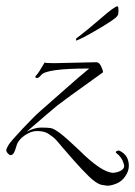

<svg xmlns="http://www.w3.org/2000/svg" viewBox="-35 -464 430 611"><path d="M50 -45Q75 -58 95.5 -58Q116 -58 126 -56.5Q136 -55 155 -41Q175 -26 215 12Q289 86 326 86Q344 84 353.5 76.5Q363 69 359 58Q353 36 335 23Q331 19 337 16.5Q343 14 346 16Q375 30 375 64Q375 80 364 96.5Q353 113 336 120Q319 127 306 127L287 124Q270 119 247.5 97Q225 75 199 45.5Q173 16 165 6.5Q157 -3 154.5 -6Q152 -9 145 -17Q138 -25 134 -27.5Q130 -30 123.5 -35Q117 -40 112 -42Q100 -47 82 -47Q64 -47 43.5 -33Q23 -19 18 -1.5Q13 16 9 23Q1 34 -7 27Q-15 20 -15 14.5Q-15 9 -8 -2.5Q-1 -14 37 -54.5Q75 -95 95.5 -112.5Q116 -130 166.5 -175Q217 -220 249 -246Q111 -246 96 -225Q87 -214 80.5 -216Q74 -218 81 -225Q88 -232 107 -265Q110 -263 139 -263L272 -266Q280 -266 286 -254.5Q292 -243 293 -234Q163 -141 147 -128Q131 -115 50 -45ZM339 -444Q342 -444 342 -430.5Q342 -417 338 -413Q333 -404 276 -370.5Q219 -337 207 -335Q206 -335 208 -342Q244 -369 287 -406.5Q330 -444 339 -444Z"/></svg>

Font: Italianno
Style: Regular
Weight: 400
Designer: Robert E. Leuschke
Foundry: Robert E. Leuschke
Version: Version 1.003